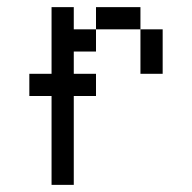

<svg xmlns="http://www.w3.org/2000/svg" viewBox="-20 -520 540 540"><path d="M250 -250V-312.5H187.5V-375H250V-437.5H187.5V-500H125V-312.5H62.5V-250H125Q125 -250 125 0H187.5Q187.5 0 187.5 -250ZM375 -437.5Q375 -437.5 375 -312.5H437.5Q437.5 -312.5 437.5 -437.5ZM250 -437.5H375V-500H250Z"/></svg>

Font: Unifont
Style: Regular
Weight: 500
Version: Version 13.0.05